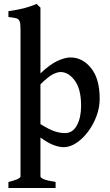

<svg xmlns="http://www.w3.org/2000/svg" viewBox="-20 -736 559 978"><path d="M487.8 -232.9Q487.8 -188 471.4 -144.3Q455.1 -100.6 428.2 -64.9Q401.4 -29.3 368.9 -7.8Q336.4 13.7 303.7 13.7Q281.7 13.7 252.9 2.9Q224.1 -7.8 186 -35.6V162.1Q186 169.4 203.1 176.8Q220.2 184.1 263.2 190.9V221.7H22.9V190.9Q84.5 176.3 84.5 162.1V-588.9Q84.5 -616.2 79.8 -627.9Q75.2 -639.6 62 -643.1Q48.8 -646.5 22.9 -649.4V-679.2Q71.3 -686 102.5 -694.1Q133.8 -702.1 166.5 -715.8L186 -697.3V-362.3Q235.8 -409.2 273.9 -426.3Q312 -443.4 338.4 -443.4Q400.4 -443.4 444.1 -388.9Q487.8 -334.5 487.8 -232.9ZM393.1 -196.3Q393.1 -282.7 360.8 -325.9Q328.6 -369.1 288.6 -369.1Q272 -369.1 249 -357.4Q226.1 -345.7 186 -306.6V-104Q230.5 -76.2 258.1 -67.1Q285.6 -58.1 311 -58.1Q350.6 -58.1 371.8 -97.7Q393.1 -137.2 393.1 -196.3Z"/></svg>

Font: Namdhinggo SemiBold
Style: Regular
Weight: 600
Designer: Victor Gaultney
Foundry: SIL International
Version: Version 3.001